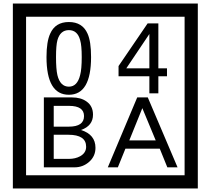

<svg xmlns="http://www.w3.org/2000/svg" viewBox="-20 -980 1195 1090"><path d="M1103 90H53V-960H1103ZM1028 15V-885H128V15ZM497 -656Q497 -442 371 -442Q244 -442 244 -656Q244 -744 265 -789Q294 -855 371 -855Q448 -855 477 -789Q497 -745 497 -656ZM444 -656Q444 -723 435 -752Q420 -809 371 -809Q322 -809 306 -752Q298 -723 298 -656Q298 -587 306 -553Q322 -488 371 -488Q419 -488 435 -554Q444 -587 444 -656ZM928 -547H879V-450H828V-547H653V-605L818 -847H879V-592H928ZM828 -592V-787L697 -592ZM522 -141Q522 -93 486.5 -61.5Q451 -30 403 -30H229V-427H388Q439 -427 471 -404Q508 -378 508 -329Q508 -266 440 -242Q522 -216 522 -141ZM457 -321Q457 -379 372 -379H285V-261H371Q457 -261 457 -321ZM469 -147Q469 -215 368 -215H285V-78H371Q408 -78 435 -93Q469 -112 469 -147ZM988 -30H930L887 -136H692L649 -30H592L759 -427H819ZM864 -183 788 -366 714 -183Z"/></svg>

Font: Unicode BMP Fallback SIL
Style: Regular
Weight: 400
Foundry: NRSI, SIL International
Version: Version 5.1 Based on Unicode 5.1